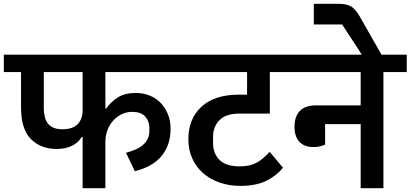

<svg xmlns="http://www.w3.org/2000/svg" viewBox="-40 -984 2147 1004"><path d="M392 -268H387Q372 -240 338 -222.5Q304 -205 257 -205Q173 -205 121.5 -257Q70 -309 70 -422V-607H-20V-698H902V-607H511V-416H515Q539 -451 576 -474.5Q613 -498 670 -498Q709 -498 742.5 -484.5Q776 -471 800 -446Q824 -421 838 -387Q852 -353 852 -311Q852 -226 805.5 -169Q759 -112 665 -89L619 -185Q683 -202 712 -230Q741 -258 741 -299V-316Q741 -350 719.5 -374.5Q698 -399 651 -399Q622 -399 597 -387Q572 -375 552.5 -354Q533 -333 522 -304Q511 -275 511 -241V0H392ZM189 -423Q189 -361 213.5 -334.5Q238 -308 286 -308Q340 -308 366 -334.5Q392 -361 392 -408V-607H189Z M1217 -12Q1158 -12 1108 -29.5Q1058 -47 1022 -78.5Q986 -110 965.5 -155Q945 -200 945 -255Q945 -363 1013.5 -426Q1082 -489 1209 -489H1252V-607H876V-698H1476V-607H1371V-390H1212Q1141 -390 1107.5 -355.5Q1074 -321 1074 -269V-238Q1074 -181 1108 -147.5Q1142 -114 1214 -114Q1266 -114 1300.5 -132.5Q1335 -151 1370 -190L1440 -107Q1405 -64 1351.5 -38Q1298 -12 1217 -12Z M1599 -215Q1551 -215 1525.5 -242.5Q1500 -270 1500 -321Q1500 -375 1528 -404Q1556 -433 1613 -433H1846V-607H1436V-698H2087V-607H1965V0H1846V-335H1660V-228Q1649 -223 1634.5 -219Q1620 -215 1599 -215Z M1829 -734 1749 -856H1601V-964H1734Q1776 -964 1798.5 -948.5Q1821 -933 1841 -898L1963 -684V-660H1876Z"/></svg>

Font: IBM Plex Sans Devanagari SemiBold
Style: Regular
Weight: 600
Designer: Mike Abbink, Paul van der Laan, Pieter van Rosmalen, Erin McLaughlin
Foundry: Bold Monday
Version: Version 1.1